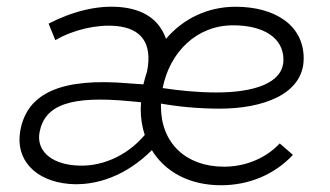

<svg xmlns="http://www.w3.org/2000/svg" viewBox="-20 -543 978 569"><path d="M184 2C266 9 355 -23 430 -98C469 -34 541 6 635 6C717 6 793 -25 848 -84L809 -118C770 -76 710 -49 644 -49C529 -49 457 -121 457 -227V-236C508 -227 568 -221 631 -221C758 -221 880 -263 880 -370C880 -469 794 -523 678 -523C595 -523 522 -487 472 -428C451 -487 403 -516 336 -522C270 -528 196 -510 124 -473L144 -424C197 -455 267 -471 324 -466C399 -459 432 -415 416 -332C412 -320 408 -306 405 -293L362 -296C164 -313 60 -269 40 -155C25 -70 84 -7 184 2ZM97 -150C112 -233 190 -260 366 -243L398 -240L397 -220C397 -193 401 -167 409 -143C354 -78 275 -46 201 -53C129 -59 88 -98 97 -150ZM462 -282C483 -388 562 -468 671 -468C761 -468 820 -431 820 -366C820 -295 729 -269 622 -269C564 -269 509 -275 462 -282Z"/></svg>

Font: Fixel Display 20240404 Light
Style: Italic
Weight: 300
Italic angle: -10°
Designer: AlfaBravo + MacPaw
Foundry: Kyrylo Tkachov, Marchela Mozhyna, Serhii Makarenko, Maria Weinstein, Zakhar Kryvoshyya
Version: Version 1.211;Glyphs 3.2 (3225)